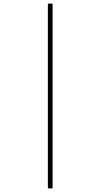

<svg xmlns="http://www.w3.org/2000/svg" viewBox="-20 -819 552 1055"><path d="M243 -799V216H269V-799Z"/></svg>

Font: Noto Sans Sinhala ExtraCondensed Thin
Style: Regular
Weight: 100
Width: 2
Designer: Jelle Bosma - Monotype Design Team
Foundry: Monotype Imaging Inc.
Version: Version 2.006